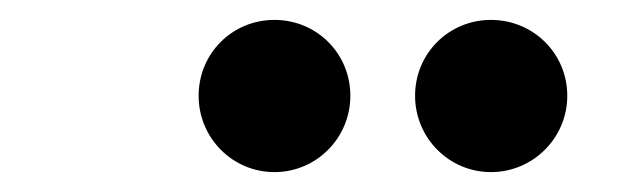

<svg xmlns="http://www.w3.org/2000/svg" viewBox="-20 -775 626 194"><path d="M476.1 -601.1C518.6 -601.1 553.2 -635.7 553.2 -678.2C553.2 -721.2 518.6 -754.9 476.1 -754.9C433.6 -754.9 399.4 -721.2 399.4 -678.2C399.4 -635.7 433.6 -601.1 476.1 -601.1ZM257.3 -601.1C299.8 -601.1 334 -635.7 334 -678.2C334 -721.2 299.8 -754.9 257.3 -754.9C214.8 -754.9 180.7 -721.2 180.7 -678.2C180.7 -635.7 214.8 -601.1 257.3 -601.1Z"/></svg>

Font: Cascadia Code
Style: Bold Italic
Weight: 700
Italic angle: -10°
Monospace: yes
Designer: Aaron Bell
Foundry: Saja Typeworks
Version: Version 2404.023